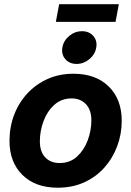

<svg xmlns="http://www.w3.org/2000/svg" viewBox="-20 -876 620 908"><path d="M253.4 11.7Q147.5 11.7 86.2 -48.6Q24.9 -108.9 24.9 -209.5Q24.9 -274.9 46.6 -332.3Q68.4 -389.6 108.9 -433.6Q149.4 -477.5 204.8 -502.4Q260.3 -527.3 327.1 -527.3Q433.1 -527.3 494.4 -466.8Q555.7 -406.2 555.7 -305.2Q555.7 -242.2 534.4 -185.1Q513.2 -127.9 473.6 -83.5Q434.1 -39.1 378.2 -13.7Q322.3 11.7 253.4 11.7ZM261.7 -105Q311 -105 344.5 -135.7Q377.9 -166.5 395 -212.9Q412.1 -259.3 412.1 -306.6Q412.1 -356.4 386.2 -383.5Q360.4 -410.6 318.8 -410.6Q270.5 -410.6 236.8 -380.1Q203.1 -349.6 185.8 -303Q168.5 -256.3 168.5 -208Q168.5 -158.2 194.1 -131.6Q219.7 -105 261.7 -105ZM542 -856 526.4 -772.5H244.1L259.8 -856ZM342.3 -573.7Q308.6 -573.7 289.1 -596.2Q269.5 -618.7 274.9 -650.9Q280.3 -683.6 307.4 -706.1Q334.5 -728.5 367.7 -728.5Q401.4 -728.5 421.1 -706.1Q440.9 -683.6 435.1 -650.9Q429.7 -618.7 402.6 -596.2Q375.5 -573.7 342.3 -573.7Z"/></svg>

Font: Inter Display
Style: Bold Italic
Weight: 700
Italic angle: -9.39999°
Designer: Rasmus Andersson
Foundry: rsms
Version: Version 4.000;git-a52131595